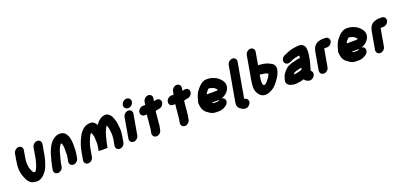

<svg xmlns="http://www.w3.org/2000/svg" viewBox="24 -2035 7063 3388"><g transform="rotate(-20 3555.5 -340.5)"><path d="M139 -507 115 -366C99 -276 99 -191 118 -127L136 -73C141 -60 150 -42 155 -28C163 -2 176 10 192 32C212 55 228 69 259 79C280 83 301 90 327 90C395 95 450 56 485 15C518 -21 545 -61 565 -115C582 -161 605 -232 615 -287L651 -496C659 -541 628 -580 583 -580C538 -580 492 -541 484 -496L448 -290C445 -272 427 -204 421 -189C406 -145 391 -102 362 -77H355C345 -79 338 -81 331 -86C325 -95 320 -101 316 -106L315 -108C301 -142 284 -174 279 -215C273 -258 272 -310 282 -366L306 -507C314 -552 283 -590 238 -590C193 -590 147 -552 139 -507Z M734 79C779 79 824 40 832 -5L842 -63C847 -89 856 -127 863 -152C878 -204 894 -278 915 -322C930 -350 942 -380 967 -395C973 -387 978 -378 981 -366C993 -324 994 -265 991 -211C991 -195 994 -183 991 -169C990 -158 987 -135 985 -123L972 -51C964 -5 995 33 1040 33C1085 33 1131 -5 1139 -51L1152 -123C1154 -132 1155 -141 1156 -152C1162 -186 1159 -205 1160 -235C1165 -328 1160 -419 1128 -480C1104 -526 1069 -564 993 -564C952 -562 919 -549 891 -529C849 -502 815 -466 789 -418C759 -364 735 -305 717 -232C701 -175 685 -122 675 -63L665 -5C657 40 689 79 734 79Z M1393 17 1419 -131C1434 -214 1463 -283 1494 -345C1502 -364 1512 -376 1526 -388C1541 -361 1550 -340 1555 -308C1560 -246 1566 -177 1552 -100L1541 -42C1541 -39 1569 -38 1624 -38C1680 -38 1708 -39 1708 -42L1719 -102C1726 -143 1730 -152 1744 -207C1763 -291 1788 -362 1829 -417C1836 -394 1845 -376 1850 -352C1853 -335 1856 -290 1859 -275L1861 -251C1863 -228 1862 -201 1859 -175L1856 -145C1854 -127 1850 -113 1847 -97L1836 -33C1828 12 1860 50 1905 50C1950 50 1995 12 2003 -33L2014 -97C2019 -124 2026 -160 2027 -189L2031 -219C2035 -274 2028 -311 2023 -360C2020 -398 2015 -427 2003 -456C1992 -491 1979 -528 1958 -553C1949 -564 1933 -575 1921 -586C1892 -611 1835 -604 1796 -585C1748 -561 1712 -526 1683 -478C1661 -516 1631 -559 1571 -557C1509 -557 1467 -539 1430 -507C1393 -476 1365 -441 1342 -393L1335 -378C1329 -368 1322 -354 1314 -335C1288 -274 1266 -208 1252 -131L1226 17C1218 63 1249 101 1295 101C1341 101 1385 63 1393 17Z M2176 -450 2109 -67C2101 -22 2133 17 2178 17C2223 17 2268 -22 2276 -67L2343 -450C2351 -495 2319 -533 2274 -533C2229 -533 2184 -495 2176 -450ZM2219 -659C2211 -612 2244 -573 2291 -573C2337 -573 2381 -610 2389 -656C2397 -703 2365 -742 2318 -742C2272 -742 2227 -705 2219 -659Z M2601 -584 2590 -523H2548C2502 -523 2458 -485 2450 -440C2442 -395 2473 -356 2519 -356H2561C2558 -337 2555 -312 2553 -296C2548 -254 2548 -208 2541 -167C2540 -159 2539 -150 2539 -141C2537 -127 2538 -113 2536 -100L2521 -19C2513 26 2546 65 2591 65C2636 65 2680 26 2688 -19L2705 -111C2706 -119 2705 -128 2705 -137C2707 -149 2709 -159 2709 -168C2712 -184 2712 -202 2714 -220C2719 -268 2720 -312 2729 -363C2733 -364 2736 -364 2739 -364C2755 -368 2772 -373 2789 -376L2801 -377C2824 -380 2844 -391 2861 -410C2917 -470 2880 -553 2807 -543L2794 -541C2782 -540 2771 -537 2759 -534L2768 -584C2776 -629 2744 -667 2699 -667C2654 -667 2609 -629 2601 -584Z M3135 -584 3124 -523H3082C3036 -523 2992 -485 2984 -440C2976 -395 3007 -356 3053 -356H3095C3092 -337 3089 -312 3087 -296C3082 -254 3082 -208 3075 -167C3074 -159 3073 -150 3073 -141C3071 -127 3072 -113 3070 -100L3055 -19C3047 26 3080 65 3125 65C3170 65 3214 26 3222 -19L3239 -111C3240 -119 3239 -128 3239 -137C3241 -149 3243 -159 3243 -168C3246 -184 3246 -202 3248 -220C3253 -268 3254 -312 3263 -363C3267 -364 3270 -364 3273 -364C3289 -368 3306 -373 3323 -376L3335 -377C3358 -380 3378 -391 3395 -410C3451 -470 3414 -553 3341 -543L3328 -541C3316 -540 3305 -537 3293 -534L3302 -584C3310 -629 3278 -667 3233 -667C3188 -667 3143 -629 3135 -584Z M3776 -410C3777 -410 3778 -410 3779 -409C3802 -403 3824 -392 3844 -383C3858 -366 3877 -356 3887 -336C3877 -333 3867 -329 3856 -329C3849 -328 3842 -328 3834 -328H3676L3680 -338C3685 -350 3686 -354 3693 -363L3713 -387C3719 -395 3730 -408 3739 -413H3745C3755 -413 3766 -411 3776 -410ZM3809 -141H3768C3765 -141 3759 -141 3752 -142C3730 -142 3720 -152 3708 -161H3804C3822 -161 3839 -162 3855 -164L3842 -158C3834 -152 3827 -149 3818 -143C3816 -143 3811 -141 3809 -141ZM3890 -172C3898 -174 3905 -176 3912 -178C3966 -193 4015 -239 4041 -288C4091 -391 4026 -467 3971 -512C3948 -533 3923 -544 3892 -556C3869 -565 3849 -574 3819 -576L3805 -578C3796 -579 3786 -580 3777 -580H3757C3740 -580 3722 -576 3704 -569C3658 -551 3623 -517 3591 -480L3568 -452C3548 -428 3535 -405 3523 -374C3510 -341 3499 -311 3492 -271C3483 -253 3478 -230 3485 -206C3486 -193 3488 -182 3489 -170C3500 -102 3529 -61 3581 -29L3597 -18C3601 -15 3606 -12 3610 -9C3635 9 3671 25 3718 25C3727 26 3733 26 3738 26H3780C3834 26 3876 5 3910 -19C3931 -32 3946 -49 3955 -72C3976 -128 3940 -171 3890 -172Z M4217 -683 4102 -31C4093 19 4098 53 4119 80C4139 104 4172 127 4209 137L4219 139C4266 151 4315 114 4331 76C4352 26 4323 -15 4285 -24L4276 -26C4275 -27 4271 -29 4269 -29L4384 -683C4392 -729 4362 -767 4316 -767C4270 -767 4225 -729 4217 -683Z M4823 -299C4819 -286 4815 -280 4809 -267C4801 -247 4787 -231 4776 -215C4758 -194 4743 -168 4720 -152L4700 -140C4694 -137 4688 -135 4681 -134C4675 -139 4671 -144 4667 -151C4664 -155 4658 -163 4659 -168C4654 -199 4657 -246 4663 -282L4672 -335H4674C4730 -331 4789 -323 4823 -299ZM4674 -822C4629 -822 4584 -783 4576 -738L4496 -282C4494 -271 4492 -261 4491 -251L4488 -219C4482 -169 4486 -118 4501 -79C4523 -34 4552 12 4608 28C4660 43 4717 26 4759 3C4800 -17 4840 -48 4867 -84C4918 -144 4967 -209 4992 -301C5008 -361 4986 -403 4957 -428C4956 -429 4941 -437 4940 -438C4890 -471 4829 -493 4748 -498C4732 -500 4719 -502 4702 -502L4743 -738C4751 -783 4719 -822 4674 -822Z M5443 -414C5443 -407 5443 -401 5442 -396C5441 -387 5442 -376 5440 -367H5434C5394 -367 5354 -353 5318 -345C5285 -340 5260 -331 5232 -318L5212 -309C5183 -296 5156 -273 5134 -248C5119 -230 5105 -215 5093 -195C5078 -172 5070 -141 5060 -110C5031 -28 5084 16 5151 28C5173 33 5200 38 5228 35C5266 32 5302 26 5335 18L5370 8C5371 8 5373 8 5374 7C5388 35 5417 54 5452 61C5499 75 5548 39 5564 1C5583 -42 5565 -76 5541 -92C5543 -102 5546 -109 5549 -119L5555 -140C5566 -181 5582 -226 5590 -272L5603 -345C5613 -390 5616 -462 5607 -503C5596 -544 5559 -582 5502 -582H5483C5462 -582 5436 -578 5418 -575C5345 -568 5287 -543 5232 -518C5203 -509 5182 -500 5163 -475C5112 -408 5163 -334 5235 -353C5258 -359 5284 -369 5304 -381C5319 -386 5333 -392 5347 -396C5364 -400 5387 -409 5407 -409C5422 -412 5428 -413 5443 -414ZM5404 -199C5401 -189 5397 -176 5394 -165C5375 -157 5356 -154 5335 -147L5317 -143C5304 -139 5286 -134 5269 -134C5260 -133 5249 -132 5238 -131H5236C5243 -140 5252 -151 5261 -159C5261 -160 5261 -160 5262 -160L5284 -170C5301 -180 5327 -183 5348 -187C5367 -192 5382 -199 5404 -199Z M5842 -50 5900 -381H5952C5997 -381 6043 -419 6051 -464C6059 -509 6027 -548 5982 -548H5920C5909 -548 5897 -546 5882 -543C5821 -532 5772 -496 5750 -438L5741 -413C5738 -403 5735 -391 5732 -376L5675 -50C5667 -4 5698 34 5744 34C5790 34 5834 -4 5842 -50Z M6404 -410C6405 -410 6406 -410 6407 -409C6430 -403 6452 -392 6472 -383C6486 -366 6505 -356 6515 -336C6505 -333 6495 -329 6484 -329C6477 -328 6470 -328 6462 -328H6304L6308 -338C6313 -350 6314 -354 6321 -363L6341 -387C6347 -395 6358 -408 6367 -413H6373C6383 -413 6394 -411 6404 -410ZM6437 -141H6396C6393 -141 6387 -141 6380 -142C6358 -142 6348 -152 6336 -161H6432C6450 -161 6467 -162 6483 -164L6470 -158C6462 -152 6455 -149 6446 -143C6444 -143 6439 -141 6437 -141ZM6518 -172C6526 -174 6533 -176 6540 -178C6594 -193 6643 -239 6669 -288C6719 -391 6654 -467 6599 -512C6576 -533 6551 -544 6520 -556C6497 -565 6477 -574 6447 -576L6433 -578C6424 -579 6414 -580 6405 -580H6385C6368 -580 6350 -576 6332 -569C6286 -551 6251 -517 6219 -480L6196 -452C6176 -428 6163 -405 6151 -374C6138 -341 6127 -311 6120 -271C6111 -253 6106 -230 6113 -206C6114 -193 6116 -182 6117 -170C6128 -102 6157 -61 6209 -29L6225 -18C6229 -15 6234 -12 6238 -9C6263 9 6299 25 6346 25C6355 26 6361 26 6366 26H6408C6462 26 6504 5 6538 -19C6559 -32 6574 -49 6583 -72C6604 -128 6568 -171 6518 -172Z M6901 -50 6959 -381H7011C7056 -381 7102 -419 7110 -464C7118 -509 7086 -548 7041 -548H6979C6968 -548 6956 -546 6941 -543C6880 -532 6831 -496 6809 -438L6800 -413C6797 -403 6794 -391 6791 -376L6734 -50C6726 -4 6757 34 6803 34C6849 34 6893 -4 6901 -50Z"/></g></svg>

Font: Blanket
Style: BlkObl
Weight: 900
Foundry: Cannot Into Space Fonts
Version: Version 0.9